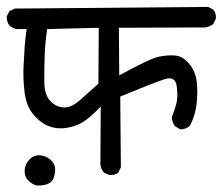

<svg xmlns="http://www.w3.org/2000/svg" viewBox="-24 -580 658 567"><path d="M297.9 -63.5 283.2 -70.3Q273.4 -81.1 272.5 -94.7L273.4 -265.6Q253.9 -244.1 231.9 -227.1Q210 -210 179.2 -203.6Q148.4 -197.3 122.6 -206.5Q96.7 -215.8 75.2 -241.2Q53.7 -266.6 48.8 -306.2Q43.9 -345.7 45.4 -380.4Q46.9 -415 48.8 -441.9Q50.8 -468.8 54.7 -494.1H25.4Q12.7 -496.1 3.9 -504.9Q-4.9 -515.6 -3.9 -532.2L3.9 -546.9L19.5 -554.7L590.8 -559.6L605.5 -551.8Q615.2 -541 613.3 -524.4L605.5 -508.8Q594.7 -501 583 -499L327.1 -498L328.1 -357.4Q418.9 -407.2 445.3 -412.6Q471.7 -418 493.7 -416Q515.6 -414.1 534.7 -391.6Q553.7 -369.1 557.1 -337.9Q560.5 -306.6 556.6 -272.9Q552.7 -239.3 537.1 -209Q524.4 -197.3 507.8 -198.2L493.2 -207Q483.4 -219.7 483.4 -234.4Q491.2 -252.9 496.6 -272.9Q502 -293 498 -324.7Q494.1 -356.4 462.4 -346.2Q430.7 -335.9 331.1 -294.9L333 -85.9L325.2 -70.3Q314.5 -61.5 297.9 -63.5ZM84 -32.2Q70.3 -36.1 59.1 -47.4Q47.9 -58.6 48.8 -77.1Q49.8 -95.7 64 -109.9Q78.1 -124 97.2 -121.1Q116.2 -118.2 128.9 -104.5Q141.6 -90.8 138.2 -68.8Q134.8 -46.9 121.6 -39.1Q108.4 -31.2 84 -32.2ZM266.6 -333 267.6 -498 115.2 -494.1Q109.4 -455.1 107.9 -414.6Q106.4 -374 106.9 -336.9Q107.4 -299.8 124.5 -281.7Q141.6 -263.7 164.6 -262.7Q187.5 -261.7 214.8 -286.6Q242.2 -311.5 266.6 -333Z"/></svg>

Font: JasonHandwriting1
Style: Regular
Weight: 400
Version: Version 1.48.20